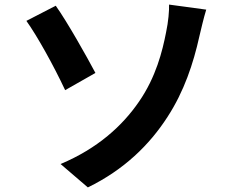

<svg xmlns="http://www.w3.org/2000/svg" viewBox="-20 -773 1040 837"><path d="M244 -58 363 44C521 -33 632 -142 710 -263C783 -375 823 -497 849 -614C856 -643 867 -692 879 -731L717 -753C718 -728 714 -678 704 -632C688 -550 660 -437 586 -330C514 -225 406 -126 244 -58ZM223 -748 95 -682C141 -618 214 -487 264 -380L396 -455C359 -525 273 -678 223 -748Z"/></svg>

Font: Noto Sans Mono CJK HK
Style: Bold
Weight: 700
Designer: Ryoko NISHIZUKA 西塚涼子 (kana, bopomofo & ideographs); Paul D. Hunt (Latin, Greek & Cyrillic); Sandoll Communications 산돌커뮤니
Foundry: Adobe
Version: Version 2.004;hotconv 1.0.118;makeotfexe 2.5.65603